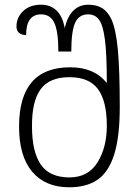

<svg xmlns="http://www.w3.org/2000/svg" viewBox="-20 -786 590 816"><path d="M61 -248Q61 -500 278 -500Q380 -500 432 -435H434Q434 -555 426 -617Q418 -679 401 -702Q384 -725 355 -725Q315 -725 299 -688.5Q283 -652 283 -567H228Q228 -652 211 -688.5Q194 -725 155 -725Q91 -725 91 -637Q72 -637 61 -646.5Q50 -656 50 -673Q50 -712 78.5 -739Q107 -766 155 -766Q194 -766 220 -741.5Q246 -717 255 -667Q267 -717 292.5 -741.5Q318 -766 355 -766Q390 -766 414 -751.5Q438 -737 454 -703Q473 -660 481 -573.5Q489 -487 489 -332Q489 -205 465.5 -130Q442 -55 395 -22.5Q348 10 274 10Q173 10 117 -56Q61 -122 61 -248ZM434 -251Q434 -356 396.5 -407Q359 -458 275 -458Q190 -458 152.5 -406.5Q115 -355 116 -248Q116 -141 153.5 -86.5Q191 -32 275 -32Q355 -32 394.5 -96Q434 -160 434 -251Z"/></svg>

Font: Noto Serif Georgian Light
Style: Regular
Weight: 300
Designer: Monotype Design team
Foundry: Monotype Imaging Inc.
Version: Version 1.000